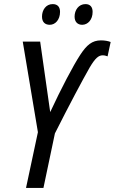

<svg xmlns="http://www.w3.org/2000/svg" viewBox="-20 -917 560 937"><path d="M223 -796C250 -796 273 -821 273 -859C273 -883 261 -897 237 -897C204 -897 185 -868 185 -836C185 -810 199 -796 223 -796ZM381 -796C409 -796 432 -821 432 -859C432 -883 420 -897 397 -897C364 -897 344 -868 344 -836C344 -810 359 -796 381 -796ZM107 0H192L248 -266C318 -405 383 -527 419 -590C445 -633 461 -647 481 -647C490 -647 497 -645 505 -642L520 -712C508 -717 490 -720 473 -720C429 -720 403 -697 372 -650C337 -597 277 -482 225 -370L176 -714H91L165 -272Z"/></svg>

Font: Noto Sans Display SemiCondensed
Style: Italic
Weight: 400
Width: 4
Italic angle: -12°
Designer: Monotype Design Team
Foundry: Monotype Imaging Inc.
Version: Version 1.900